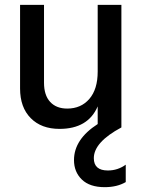

<svg xmlns="http://www.w3.org/2000/svg" viewBox="-20 -527 591 794"><path d="M500 226Q464 247 413 247Q351 247 318.5 215.5Q286 184 286 135Q286 49 384 -14V-87Q344 6 226 6Q151 6 107 -38.5Q63 -83 63 -161V-507H162V-185Q162 -133 187.5 -105.5Q213 -78 258 -78Q315 -78 349.5 -118Q384 -158 384 -231V-507H482V0Q368 61 368 127Q368 178 426 178Q467 178 500 154Z"/></svg>

Font: Hind Vadodara Medium
Style: Regular
Weight: 500
Designer: Hitesh Malaviya
Foundry: Indian Type Foundry
Version: Version 1.001;PS 1.0;hotconv 1.0.86;makeotf.lib2.5.63406; tt